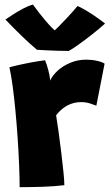

<svg xmlns="http://www.w3.org/2000/svg" viewBox="-20 -792 466 816"><path d="M193 -449.5Q203 -471.5 225.2 -491.8Q247.5 -512 278.8 -525.2Q310 -538.5 347 -538.5Q370 -538.5 392.2 -533.5Q414.5 -528.5 424.5 -521.5L389.5 -343Q379 -347 362 -352.5Q345 -358 324.5 -358Q303 -358 283.8 -351.2Q264.5 -344.5 248.2 -332Q232 -319.5 218.5 -302Q223 -274.5 229 -231.5Q235 -188.5 240.5 -142.8Q246 -97 249.8 -59.8Q253.5 -22.5 253.5 -5Q213.5 0 162.5 1.8Q111.5 3.5 63.5 3.5Q63.5 -37 61.2 -91.2Q59 -145.5 55 -205Q51 -264.5 45.5 -322.2Q40 -380 33.5 -428Q27 -476 20 -506Q47.5 -513.5 80 -520.2Q112.5 -527 138.5 -531.2Q164.5 -535.5 171.5 -536Q177.5 -522.5 185 -495.2Q192.5 -468 193 -449.5ZM309.5 -766.5Q323.5 -760.5 342 -749.8Q360.5 -739 378.5 -726.8Q396.5 -714.5 409.8 -704.8Q423 -695 426.5 -692Q404 -671.5 373.2 -647.2Q342.5 -623 314.8 -603.2Q287 -583.5 272.5 -575.5Q254 -575.5 227.8 -576.2Q201.5 -577 177 -578.2Q152.5 -579.5 137 -580.5Q104.5 -608 72.2 -639.2Q40 -670.5 3 -709Q15 -717 35.2 -730.2Q55.5 -743.5 78.2 -755.5Q101 -767.5 120 -772.5Q133.5 -754 147.5 -736Q161.5 -718 174.8 -702.5Q188 -687 199 -675.8Q210 -664.5 216.5 -659H208.5Q214 -663.5 230.2 -680Q246.5 -696.5 267.8 -719.2Q289 -742 309.5 -766.5Z"/></svg>

Font: Grandstander Thin ExtraBold
Style: Regular
Weight: 800
Version: Version 1.200